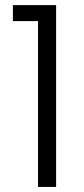

<svg xmlns="http://www.w3.org/2000/svg" viewBox="-20 -737 332 757"><path d="M129.9 -653.8H30.8V-716.8H201.2V0H129.9Z"/></svg>

Font: PoppinsZ Light
Style: Regular
Weight: 300
Designer: Ninad Kale (Devanagari), Jonny Pinhorn (Latin)
Foundry: Indian Type Foundry
Version: Version 3.002;FEAKit 1.0